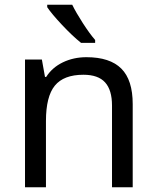

<svg xmlns="http://www.w3.org/2000/svg" viewBox="-20 -786 658 806"><path d="M450.2 0V-342.8Q450.2 -408.2 421.1 -440.2Q392.1 -472.2 330.1 -472.2Q247.6 -472.2 210.2 -426.5Q172.9 -380.9 172.9 -277.8V0H85V-536.1H155.8L168.9 -462.9H173.8Q198.7 -502.4 243.7 -524.2Q288.6 -545.9 342.8 -545.9Q441.4 -545.9 489.3 -498Q537.1 -450.2 537.1 -349.1V0ZM379.4 -606H320.3Q283.7 -635.3 240 -681.9Q196.3 -728.5 178.2 -755.9V-766.1H283.2Q298.8 -733.9 327.6 -689.2Q356.4 -644.5 379.4 -618.2Z"/></svg>

Font: NotoSans
Style: Regular
Weight: 400
Designer: Monotype Design team
Foundry: Monotype Imaging Inc.
Version: Version 1.04